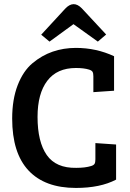

<svg xmlns="http://www.w3.org/2000/svg" viewBox="-20 -913 642 946"><path d="M419 -570Q394 -578 354 -578Q261 -578 213 -515Q165 -452 165 -337Q165 -214 210.5 -149Q256 -84 356 -86Q400 -86 429 -95Q442 -99 446 -106Q450 -113 450 -128V-208L552 -201V-28Q474 13 354 13Q201 13 120.5 -73Q40 -159 40 -329Q40 -423 67 -493Q94 -563 140 -601.5Q186 -640 239.5 -658.5Q293 -677 354 -677Q454 -677 542 -636V-466L440 -459V-537Q440 -552 436 -559Q432 -566 419 -570ZM224 -708 183 -742 301 -870Q342 -914 383 -872L503 -743L462 -708L342 -794Z"/></svg>

Font: Bree Serif
Style: Regular
Weight: 400
Designer: Veronika Burian, Jos Scaglione
Foundry: TypeTogether
Version: Version 1.001